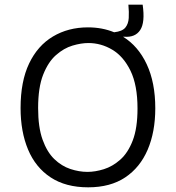

<svg xmlns="http://www.w3.org/2000/svg" viewBox="-20 -789 751 821"><path d="M357 12Q261 12 196.5 -30.5Q132 -73 100 -149.5Q68 -226 68 -327Q68 -441 104.5 -517.5Q141 -594 206.5 -633Q272 -672 356 -672Q417 -672 468 -651Q503 -655 516 -671Q529 -687 530.5 -712Q532 -737 529 -769H590Q601 -693 579.5 -660.5Q558 -628 511 -632H506Q571 -592 607.5 -514Q644 -436 644 -326Q644 -225 611.5 -149Q579 -73 515.5 -30.5Q452 12 357 12ZM354 -54Q387 -54 424 -65.5Q461 -77 494 -106Q527 -135 547.5 -188Q568 -241 568 -325Q568 -425 538 -486.5Q508 -548 460 -576.5Q412 -605 358 -605Q327 -605 290 -594Q253 -583 219.5 -553.5Q186 -524 164.5 -469.5Q143 -415 143 -327Q143 -245 162 -192Q181 -139 212 -109Q243 -79 280.5 -66.5Q318 -54 354 -54Z"/></svg>

Font: Bricolage Grotesque 10pt Light
Style: Regular
Weight: 300
Designer: Mathieu Triay
Foundry: Atelier Triay
Version: Version 1.000; ttfautohint (v1.8.4.7-5d5b);gftools[0.9.32]